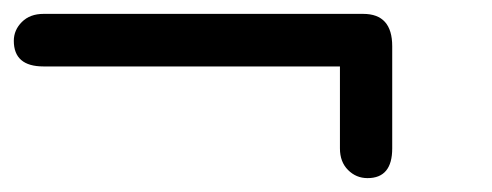

<svg xmlns="http://www.w3.org/2000/svg" viewBox="-20 -335 712 278"><path d="M472.2 -120.1V-238.8H43Q0 -238.8 0 -275.9Q0 -291.5 11.7 -303.2Q23.4 -314.9 43 -314.9H505.9Q547.9 -314.9 547.9 -268.1V-120.1Q547.9 -77.1 512.2 -77.1Q495.6 -77.1 483.9 -88.9Q472.2 -100.6 472.2 -120.1Z"/></svg>

Font: BPreplay
Style: Regular
Weight: 400
Designer: Magenta/George Triantafyllakos
Foundry: Magenta/George Triantafyllakos
Version: Version 1.00